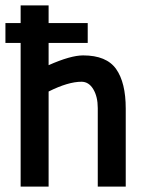

<svg xmlns="http://www.w3.org/2000/svg" viewBox="-20 -687 540 707"><path d="M0 -602H303V-529H0ZM159 -350V0H56V-667H159V-447Q240 -483 286 -483Q372 -483 407.5 -433Q443 -383 443 -287V0H340V-289Q340 -331 323.5 -358.5Q307 -386 280 -386Q231 -386 159 -350Z"/></svg>

Font: Lekton
Style: Bold
Weight: 700
Designer: Paolo Mazzetti, Luciano Perondi, Raffaele Flato, Elena Papassissa, Emilio Macchia, Michela Povoleri, Tobias Seemiller, R
Version: Version 34.000